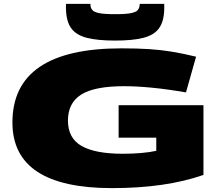

<svg xmlns="http://www.w3.org/2000/svg" viewBox="-20 -959 1132 989"><path d="M44 -328Q44 -710 606 -710Q687 -710 748.5 -706Q810 -702 867 -692.5Q924 -683 990 -667L938 -483Q846 -499 765.5 -507Q685 -515 619 -515Q467 -515 398.5 -472Q330 -429 330 -338Q330 -247 400.5 -207Q471 -167 612 -167Q714 -167 785 -182V-250H591V-417H1028V-58Q834 10 557 10Q44 10 44 -328ZM573 -750Q483 -750 428 -764Q373 -778 347.5 -812.5Q322 -847 320 -909Q320 -916 319.5 -923.5Q319 -931 320 -939H446Q446 -937 446 -931Q447 -918 455.5 -907.5Q464 -897 490.5 -891.5Q517 -886 573 -886Q629 -886 655.5 -891.5Q682 -897 690 -907.5Q698 -918 699 -931Q700 -937 700 -939H826Q826 -931 826 -923.5Q826 -916 826 -909Q824 -847 798.5 -812.5Q773 -778 718 -764Q663 -750 573 -750Z"/></svg>

Font: Georama ExtraExtended ExtraBold
Style: Regular
Weight: 800
Width: 8
Designer: Jean-Baptiste Levee
Foundry: Production Type
Version: Version 1.000